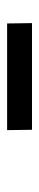

<svg xmlns="http://www.w3.org/2000/svg" viewBox="195 -940 110 540"><g transform="rotate(-90 250.0 -670.0)"><path d="M455 -635H155L154 -705H454Z"/></g></svg>

Font: Iosevka SS18 Medium
Style: Italic
Weight: 500
Italic angle: -9°
Monospace: yes
Designer: Belleve Invis
Foundry: Belleve Invis
Version: Version 25.1.1; ttfautohint (v1.8.4)